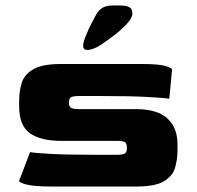

<svg xmlns="http://www.w3.org/2000/svg" viewBox="-20 -682 719 702"><path d="M173 0Q106 0 78 -7Q50 -14 50 -21L90 -126Q102 -123 161.5 -119.5Q221 -116 335 -116H406Q431 -116 437.5 -121.5Q444 -127 444 -141Q444 -158 436.5 -162.5Q429 -167 406 -167H203Q130 -167 90 -194.5Q50 -222 50 -293V-313Q50 -350 60 -380.5Q70 -411 103 -429.5Q136 -448 203 -448H499Q559 -448 584 -441Q609 -434 609 -427L599 -321Q583 -324 518.5 -327.5Q454 -331 341 -331H270Q245 -331 238.5 -325.5Q232 -320 232 -307Q232 -294 238.5 -288.5Q245 -283 270 -283H477Q555 -283 592 -249Q629 -215 629 -154V-135Q629 -99 620 -68.5Q611 -38 579 -19Q547 0 477 0ZM284 -514Q284 -527 293.5 -550.5Q303 -574 315 -597.5Q327 -621 334 -633Q343 -647 356.5 -654.5Q370 -662 394 -662H415Q443 -662 453.5 -655.5Q464 -649 464 -633Q464 -617 444.5 -595.5Q425 -574 397.5 -553Q370 -532 344 -515Q333 -508 318.5 -503Q304 -498 294 -500Q284 -502 284 -514Z"/></svg>

Font: Goldman
Style: Bold
Weight: 700
Designer: Jaikishan Patel
Version: Version 1.000; ttfautohint (v1.8.3)